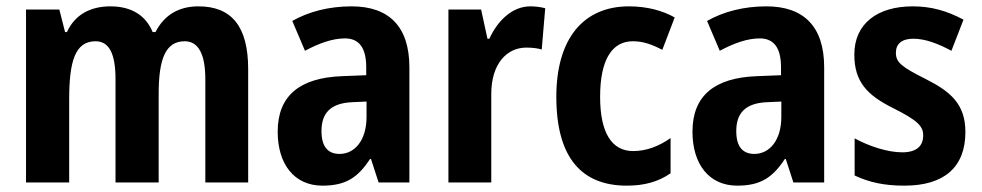

<svg xmlns="http://www.w3.org/2000/svg" viewBox="-20 -575 3094 605"><path d="M605 -555C545 -555 498 -529 470 -474H461C440 -525 396 -555 328 -555C265 -555 216 -529 191 -474H185L167 -545H62V0H198V-262C198 -380 216 -445 281 -445C324 -445 344 -406 344 -325V0H480V-279C480 -388 501 -445 562 -445C605 -445 627 -405 627 -325V0H762V-357C762 -493 709 -555 605 -555Z M1088 -555C1016 -555 952 -538 901 -509L941 -415C986 -439 1028 -454 1067 -454C1111 -454 1134 -425 1134 -363V-338L1058 -335C925 -330 855 -274 855 -160C855 -58 907 10 996 10C1070 10 1108 -16 1146 -74H1149L1173 0H1270V-363C1270 -491 1206 -555 1088 -555ZM1135 -255V-207C1135 -133 1098 -90 1050 -90C1014 -90 993 -112 993 -162C993 -218 1021 -250 1090 -253Z M1651 -555C1593 -555 1547 -508 1522 -453H1516L1496 -545H1393V0H1528V-279C1528 -375 1578 -425 1638 -425C1658 -425 1674 -423 1687 -419L1698 -549C1684 -553 1666 -555 1651 -555Z M1955 10C2010 10 2054 -2 2093 -29V-140C2056 -114 2017 -99 1975 -99C1908 -99 1871 -156 1871 -270C1871 -386 1908 -445 1974 -445C2007 -445 2034 -435 2067 -418L2106 -520C2069 -541 2020 -555 1962 -555C1818 -555 1733 -453 1733 -270C1733 -78 1813 10 1955 10Z M2395 -555C2323 -555 2259 -538 2208 -509L2248 -415C2293 -439 2335 -454 2374 -454C2418 -454 2441 -425 2441 -363V-338L2365 -335C2232 -330 2162 -274 2162 -160C2162 -58 2214 10 2303 10C2377 10 2415 -16 2453 -74H2456L2480 0H2577V-363C2577 -491 2513 -555 2395 -555ZM2442 -255V-207C2442 -133 2405 -90 2357 -90C2321 -90 2300 -112 2300 -162C2300 -218 2328 -250 2397 -253Z M3022 -159C3022 -248 2974 -287 2897 -326C2819 -365 2803 -379 2803 -409C2803 -437 2822 -453 2858 -453C2896 -453 2937 -437 2978 -415L3016 -513C2964 -541 2914 -555 2856 -555C2744 -555 2672 -500 2672 -403C2672 -317 2713 -275 2793 -235C2873 -195 2889 -177 2889 -148C2889 -115 2868 -95 2823 -95C2777 -95 2719 -114 2673 -139V-22C2720 0 2767 10 2830 10C2956 10 3022 -49 3022 -159Z"/></svg>

Font: Noto Sans Display SemiCondensed
Style: Bold
Weight: 700
Width: 4
Designer: Monotype Design Team
Foundry: Monotype Imaging Inc.
Version: Version 1.900